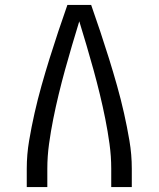

<svg xmlns="http://www.w3.org/2000/svg" viewBox="-20 -755 640 775"><path d="M88 0V-74Q88 -131 97.5 -187Q107 -243 119.5 -298.5Q132 -354 147.5 -409Q163 -464 180 -518.5Q197 -573 215 -627Q233 -681 252 -735H348Q367 -681 385 -627Q403 -573 420 -518.5Q437 -464 452.5 -409Q468 -354 480.5 -298.5Q493 -243 502.5 -187Q512 -131 512 -74V0H429V-74Q429 -124 422 -174.5Q415 -225 405 -275Q395 -325 383 -374.5Q371 -424 357.5 -473Q344 -522 329.5 -571Q315 -620 300 -669Q285 -620 270.5 -571Q256 -522 242.5 -473Q229 -424 217 -374.5Q205 -325 195 -275Q185 -225 178 -174.5Q171 -124 171 -74V0Z"/></svg>

Font: Iosevka Curly Extended
Style: Regular
Weight: 400
Width: 7
Monospace: yes
Designer: Belleve Invis
Foundry: Belleve Invis
Version: Version 11.1.0; ttfautohint (v1.8.3)